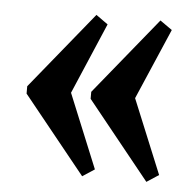

<svg xmlns="http://www.w3.org/2000/svg" viewBox="-39 -461 495 496"><g transform="rotate(5 208.5 -213.0)"><path d="M357.9 -3.4 195.8 -204.6V-222.7L357.9 -421.9L389.2 -399.9L310.1 -216.3L389.2 -23.9ZM191.4 -3.4 29.8 -203.6V-222.7L191.9 -421.9L222.7 -399.9L144 -215.8L222.7 -23.9Z"/></g></svg>

Font: Elstob Grade
Style: Regular
Weight: 400
Designer: Peter S. Baker
Version: Version 1.015